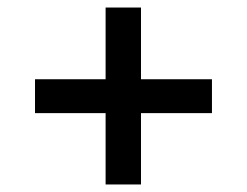

<svg xmlns="http://www.w3.org/2000/svg" viewBox="-20 -598 656 510"><path d="M260.5 -108V-297.5H73V-387.5H260.5V-578H354.5V-387.5H543V-297.5H354.5V-108Z"/></svg>

Font: Overpass Mono Medium
Style: Regular
Weight: 500
Monospace: yes
Designer: Delve Withrington, Dave Bailey
Foundry: Delve Fonts LLC
Version: Version 4.000